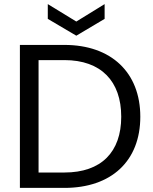

<svg xmlns="http://www.w3.org/2000/svg" viewBox="-20 -916 747 936"><path d="M77 -697V0H294C523 0 664 -131 664 -347C664 -562 523 -697 294 -697ZM168 -623H294C473 -623 571 -520 571 -347C571 -175 474 -75 294 -75H168ZM213 -824 352 -742 490 -824V-896L352 -811L213 -896Z"/></svg>

Font: Poppins
Style: Regular
Weight: 400
Designer: Ninad Kale (Devanagari), Jonny Pinhorn (Latin)
Foundry: Indian Type Foundry
Version: 4.004